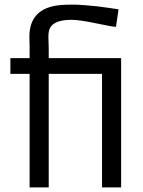

<svg xmlns="http://www.w3.org/2000/svg" viewBox="-20 -819 623 839"><path d="M191.4 -658.2 192.9 -609.4V-564.9H509.3V0H425.8V-496.1H192.9V0H109.4V-496.1H25.4V-564.9H109.4V-615.7Q108.4 -634.3 108.4 -658.2Q108.4 -785.2 245.1 -796.9Q267.6 -798.8 293.2 -798.8Q318.8 -798.8 348.4 -796.6Q377.9 -794.4 405.3 -791.3Q432.6 -788.1 456.5 -784.4Q480.5 -780.8 498 -778.3L486.8 -701.7Q471.7 -702.6 448.2 -707.5L396.5 -717.8Q325.2 -732.4 292 -732.4Q206.5 -732.4 194.3 -685.5Q191.4 -673.3 191.4 -658.2Z"/></svg>

Font: Duru Sans
Style: Regular
Weight: 400
Designer: Onur Yazõcõgil
Foundry: Onur Yazõcõgil
Version: Version 1.001